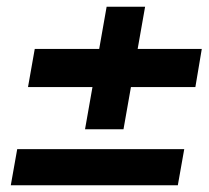

<svg xmlns="http://www.w3.org/2000/svg" viewBox="-20 -638 619 569"><path d="M12 -89 31 -196H526L507 -89ZM232 -255 296 -618H410L346 -255ZM63 -380 83 -493H578L559 -380Z"/></svg>

Font: DM Sans 11pt
Style: Bold Italic
Weight: 700
Italic angle: -10°
Version: Version 4.004;gftools[0.9.30]